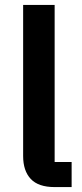

<svg xmlns="http://www.w3.org/2000/svg" viewBox="-20 -760 334 780"><path d="M202 0Q136 0 105 -33Q74 -66 74 -126V-740H202V-102H271V0Z"/></svg>

Font: IBM Plex Sans KR SemiBold
Style: Regular
Weight: 600
Designer: Mike Abbink; Paul van der Laan; Pieter van Rosmalen; Wujin Sim; Chorong Kim; Dohee Lee;
Foundry: Sandoll Inc.
Version: Version 1.000